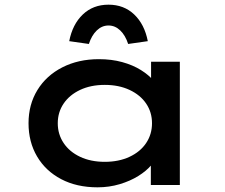

<svg xmlns="http://www.w3.org/2000/svg" viewBox="-20 -791 963 821"><path d="M397 10Q308 10 241.5 -25Q175 -60 138.5 -122Q102 -184 102 -264Q102 -344 140 -406Q178 -468 246.5 -503Q315 -538 403 -538Q457 -538 502.5 -525.5Q548 -513 582.5 -491.5Q617 -470 637 -445.5Q657 -421 659 -396L626 -395V-527H749V0H625V-142L651 -135Q649 -111 627.5 -85.5Q606 -60 571.5 -38.5Q537 -17 492 -3.5Q447 10 397 10ZM428 -99Q488 -99 534 -120.5Q580 -142 605 -179.5Q630 -217 630 -264Q630 -311 605 -348Q580 -385 534 -406.5Q488 -428 428 -428Q368 -428 322.5 -406.5Q277 -385 252 -348Q227 -311 227 -264Q227 -217 252 -179.5Q277 -142 322.5 -120.5Q368 -99 428 -99ZM360 -603 276 -615Q290 -687 334 -729Q378 -771 444 -771Q510 -771 554 -729Q598 -687 612 -615L528 -603Q516 -640 494 -661Q472 -682 444 -682Q416 -682 394 -661Q372 -640 360 -603Z"/></svg>

Font: Lexend Tera Medium
Style: Regular
Weight: 500
Designer: Bonnie Shaver-Troup, Thomas Jockin
Foundry: Lexend
Version: Version 1.007